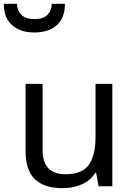

<svg xmlns="http://www.w3.org/2000/svg" viewBox="-55 -975 693 1005"><path d="M533 -536V0H461L448 -71H444Q418 -29 372 -9.5Q326 10 274 10Q177 10 128 -36.5Q79 -83 79 -185V-536H168V-191Q168 -63 287 -63Q376 -63 410.5 -113Q445 -163 445 -257V-536ZM125 -805Q52 -805 8.5 -843Q-35 -881 -35 -955H34Q34 -921 56.5 -898Q79 -875 125 -875Q172 -875 194 -898Q216 -921 216 -955H285Q285 -881 242 -843Q199 -805 125 -805Z"/></svg>

Font: Noto Sans Tifinagh Adrar
Style: Regular
Weight: 400
Designer: JamraPatel
Foundry: JamraPatel LLC
Version: Version 2.006; ttfautohint (v1.8.4.7-5d5b)